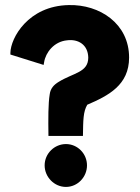

<svg xmlns="http://www.w3.org/2000/svg" viewBox="-20 -727 553 757"><path d="M328 -500C328 -441 269 -440 211 -404C193 -393 179 -379 176 -355C170 -319 170 -261 171 -191H307C308 -255 308 -286 324 -314C408 -350 489 -392 489 -500C489 -634 373 -710 251 -707C91 -704 22 -577 21 -519V-512L152 -471L154 -482C160 -520 193 -563 244 -568C288 -574 327 -551 328 -500ZM156 -75C156 -29 194 10 240 10C286 10 323 -29 323 -75C323 -121 286 -159 240 -159C195 -159 156 -122 156 -75Z"/></svg>

Font: Bluebird
Style: SfBd
Weight: 700
Designer: Jasper
Foundry: Cannot Into Space Fonts
Version: Version 0.98